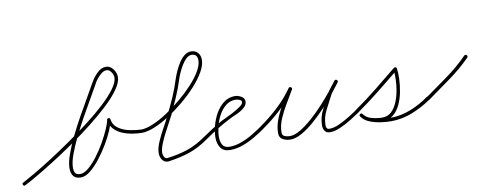

<svg xmlns="http://www.w3.org/2000/svg" viewBox="-54 -787 2609 1042"><g transform="rotate(-10 1251.0 -266.0)"><path d="M17 8Q9 13 5 4Q0 -4 9 -8Q32 -20 75 -45Q118 -70 172 -104.5Q226 -139 284.5 -179.5Q343 -220 398 -262Q453 -304 497.5 -345Q542 -386 568.5 -422Q595 -458 595 -484Q595 -498 584.5 -514Q574 -530 559 -530Q545 -530 531.5 -519.5Q518 -509 507 -495.5Q496 -482 490 -471Q490 -471 490 -470Q490 -470 490 -470Q473 -439 447.5 -395.5Q422 -352 394.5 -302.5Q367 -253 343 -204Q319 -155 303.5 -112.5Q288 -70 288 -40Q288 -21 295 -10.5Q302 0 322 0Q343 0 368 -21Q393 -42 418 -75Q443 -108 464 -145Q485 -182 499 -214Q513 -246 516 -264Q517 -272 525 -272Q533 -272 534 -264Q539 -231 566.5 -212.5Q594 -194 629 -187.5Q664 -181 691 -180Q701 -180 700 -171Q700 -161 691 -162Q667 -162 638.5 -166.5Q610 -171 583.5 -182Q557 -193 538.5 -212.5Q520 -232 516 -262Q514 -270 525 -270Q536 -270 534 -262Q531 -240 516.5 -205.5Q502 -171 479 -132.5Q456 -94 429 -59.5Q402 -25 374.5 -3Q347 19 322 19Q294 19 281.5 3Q269 -13 269 -40Q269 -71 284.5 -115Q300 -159 324 -208.5Q348 -258 376 -308Q404 -358 430 -402.5Q456 -447 474 -480Q474 -480 474 -480Q474 -479 474 -479Q485 -501 508.5 -525Q532 -549 559 -549Q582 -549 598 -527.5Q614 -506 614 -484Q614 -455 587.5 -417Q561 -379 516 -337Q471 -295 415.5 -251.5Q360 -208 301 -167Q242 -126 186.5 -91Q131 -56 86.5 -30Q42 -4 17 8Q17 8 17 8Q17 8 17 8Z M682 -171Q681 -180 691 -180Q718 -181 755 -196.5Q792 -212 833.5 -239Q875 -266 915 -299.5Q955 -333 988 -368.5Q1021 -404 1040.5 -437.5Q1060 -471 1060 -497Q1060 -513 1052.5 -522.5Q1045 -532 1028 -532Q1012 -532 998 -518.5Q984 -505 972 -485Q960 -465 951.5 -445Q943 -425 939 -412Q924 -365 904.5 -320Q885 -275 864 -230Q856 -214 842 -188.5Q828 -163 813.5 -134.5Q799 -106 789 -80Q779 -54 779 -36Q779 -25 784.5 -14Q790 -3 803 -3Q803 -3 802 -3Q802 -3 802 -3Q866 -11 917 -28.5Q968 -46 1023 -85Q1030 -90 1036 -82Q1041 -75 1033 -69Q977 -29 924 -11Q871 7 804 16Q804 16 803 16Q803 16 803 16Q782 16 771 -0.5Q760 -17 760 -36Q760 -64 775.5 -99.5Q791 -135 810 -169Q829 -203 841 -228Q864 -274 885 -321.5Q906 -369 921 -418Q926 -434 936 -456.5Q946 -479 959.5 -501Q973 -523 990.5 -537Q1008 -551 1028 -551Q1052 -551 1065.5 -535.5Q1079 -520 1079 -497Q1079 -467 1058.5 -431Q1038 -395 1004 -357.5Q970 -320 928 -285Q886 -250 842.5 -222Q799 -194 759.5 -178Q720 -162 691 -162Q682 -161 682 -171Z M1033 -69Q1026 -64 1020 -72Q1015 -79 1023 -85Q1046 -101 1069.5 -116Q1093 -131 1117 -145Q1125 -150 1147 -160Q1169 -170 1193.5 -183Q1218 -196 1236 -209Q1254 -222 1254 -232Q1254 -242 1241.5 -246.5Q1229 -251 1221 -251Q1190 -251 1166.5 -232Q1143 -213 1127.5 -184Q1112 -155 1104.5 -123Q1097 -91 1097 -66Q1097 -41 1107.5 -23Q1118 -5 1146 -5Q1178 -5 1211.5 -17.5Q1245 -30 1275.5 -48.5Q1306 -67 1332 -85Q1332 -85 1332 -85Q1332 -85 1332 -85Q1339 -90 1345 -82Q1350 -75 1342 -69Q1315 -50 1282.5 -31Q1250 -12 1215.5 0.5Q1181 13 1146 13Q1110 13 1094 -10Q1078 -33 1078 -66Q1078 -96 1087 -131Q1096 -166 1114 -198Q1132 -230 1159 -250.5Q1186 -271 1221 -271Q1237 -271 1255 -261Q1273 -251 1273 -232Q1273 -214 1257 -200Q1239 -184 1213.5 -173Q1188 -162 1167 -151Q1132 -133 1099 -112.5Q1066 -92 1033 -69Q1033 -69 1033 -69Q1033 -69 1033 -69Z M1341 -69Q1334 -64 1328 -72Q1323 -79 1331 -85Q1383 -121 1431 -165.5Q1479 -210 1516 -263Q1521 -270 1529 -265Q1537 -260 1532 -252Q1514 -220 1491.5 -183Q1469 -146 1452.5 -107.5Q1436 -69 1436 -32Q1436 -15 1450.5 -10Q1465 -5 1478 -5Q1504 -5 1536.5 -24.5Q1569 -44 1603.5 -74.5Q1638 -105 1670 -140Q1702 -175 1727.5 -206.5Q1753 -238 1767 -259Q1773 -266 1780 -260Q1788 -254 1782 -247Q1772 -234 1761 -220.5Q1750 -207 1741 -192Q1741 -192 1741 -192Q1741 -193 1741 -193Q1722 -155 1700 -114Q1678 -73 1678 -30Q1678 -20 1681 -14Q1681 -14 1681 -14Q1681 -15 1681 -15Q1685 -9 1687.5 -8Q1690 -7 1698 -7Q1721 -7 1751.5 -21Q1782 -35 1811.5 -53.5Q1841 -72 1859 -85Q1866 -90 1872 -82Q1877 -75 1869 -69Q1850 -56 1819 -36.5Q1788 -17 1755.5 -2.5Q1723 12 1698 12Q1686 12 1678.5 8.5Q1671 5 1665 -5Q1665 -5 1665 -6Q1665 -6 1665 -6Q1659 -16 1659 -30Q1659 -76 1681.5 -119Q1704 -162 1725 -201Q1725 -201 1725 -202Q1725 -202 1725 -202Q1734 -217 1745.5 -231Q1757 -245 1768 -259Q1773 -266 1781 -261Q1788 -255 1783 -247Q1767 -225 1740.5 -192Q1714 -159 1681 -123.5Q1648 -88 1612 -56.5Q1576 -25 1541.5 -5.5Q1507 14 1478 14Q1456 14 1436.5 4Q1417 -6 1417 -32Q1417 -71 1433.5 -111.5Q1450 -152 1473 -190Q1496 -228 1516 -262Q1520 -270 1529 -264Q1537 -259 1532 -251Q1494 -198 1444.5 -152Q1395 -106 1341 -69Q1341 -69 1341 -69Q1341 -69 1341 -69Z M1855 -72Q1850 -79 1858 -85Q1920 -128 1979.5 -176Q2039 -224 2098 -272Q2102 -275 2107 -273Q2113 -271 2113 -266Q2117 -241 2115.5 -206.5Q2114 -172 2107 -135.5Q2100 -99 2085 -67.5Q2070 -36 2046.5 -17Q2023 2 1989 2Q1958 2 1924 -7.5Q1890 -17 1871 -44Q1866 -51 1874 -57Q1881 -62 1887 -54Q1901 -35 1927 -25Q1953 -15 1982.5 -11.5Q2012 -8 2033 -8Q2090 -8 2145 -30Q2200 -52 2245 -85Q2253 -90 2259 -83Q2264 -75 2257 -69Q2209 -35 2151 -12Q2093 11 2033 11Q2008 11 1976 6.5Q1944 2 1915.5 -9.5Q1887 -21 1871 -44Q1866 -51 1874 -57Q1881 -62 1887 -54Q1903 -32 1933 -24.5Q1963 -17 1989 -17Q2019 -17 2039 -35.5Q2059 -54 2071.5 -83.5Q2084 -113 2090 -146.5Q2096 -180 2096.5 -211Q2097 -242 2095 -263Q2094 -268 2104 -264Q2114 -260 2110 -257Q2051 -209 1991 -161Q1931 -113 1868 -69Q1861 -64 1855 -72Z M2243 -70Q2238 -78 2245 -83Q2307 -127 2369.5 -172Q2432 -217 2485 -271Q2485 -271 2485 -271Q2485 -271 2485 -271Q2492 -277 2499 -271Q2505 -264 2499 -257Q2445 -203 2381.5 -157.5Q2318 -112 2257 -68Q2249 -62 2243 -70Z"/></g></svg>

Font: FRB American Cursive Guidelines Arrows Extralight
Style: Italic
Weight: 200
Italic angle: -25°
Version: Version 2.0;Modular Font Editor K font №1